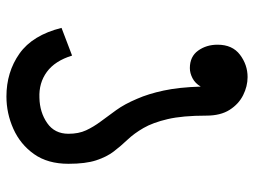

<svg xmlns="http://www.w3.org/2000/svg" viewBox="-114 -622 771 582"><g transform="rotate(-90 271.0 -331.5)"><path d="M328 34Q300 34 273 20.5Q246 7 228.5 -20.5Q211 -48 211 -91Q211 -163 200.5 -208Q190 -253 173.5 -281.5Q157 -310 138 -330Q119 -350 102.5 -371.5Q86 -393 75.5 -425Q65 -457 65 -509Q65 -572 94.5 -613.5Q124 -655 171 -676Q218 -697 269 -697Q343 -697 399 -657.5Q455 -618 477 -530L393 -498Q377 -550 343.5 -574.5Q310 -599 265 -597Q221 -596 188.5 -573.5Q156 -551 156 -509Q156 -478 166.5 -455.5Q177 -433 193 -411.5Q209 -390 227.5 -364.5Q246 -339 262 -301Q277 -267 287 -220.5Q297 -174 299 -108Q309 -125 324.5 -133Q340 -141 355 -141Q390 -141 408 -116Q426 -91 426 -57Q426 -12 395.5 11Q365 34 328 34Z"/></g></svg>

Font: Noto Kufi Arabic Medium
Style: Regular
Weight: 500
Designer: Monotype Design Team, David Williams, Khaled Hosny
Foundry: Google LLC
Version: Version 2.109; ttfautohint (v1.8.4.7-5d5b)